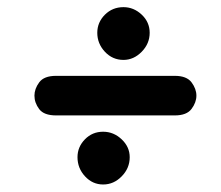

<svg xmlns="http://www.w3.org/2000/svg" viewBox="-20 -586 604 524"><path d="M133 -271Q100 -271 87 -288.2Q74 -305.5 74 -325Q74 -343.5 87 -361.2Q100 -379 133 -379H457Q489.5 -379 502.8 -361.2Q516 -343.5 516 -325Q516 -306.5 502.8 -288.8Q489.5 -271 457 -271ZM261.5 -82.5Q232.5 -82.5 212 -104.8Q191.5 -127 191.5 -157Q191.5 -185 211.8 -205.8Q232 -226.5 261.5 -226.5Q290 -226.5 312 -205.8Q334 -185 334 -157Q334 -127 312.2 -104.8Q290.5 -82.5 261.5 -82.5ZM317 -422.5Q287 -422.5 266.2 -444.8Q245.5 -467 245.5 -496.5Q245.5 -525 266.2 -545.8Q287 -566.5 317 -566.5Q345 -566.5 366.8 -546Q388.5 -525.5 388.5 -496.5Q388.5 -467 366.8 -444.8Q345 -422.5 317 -422.5Z"/></svg>

Font: Edu AU VIC WA NT Pre SemiBold
Style: Regular
Weight: 600
Designer: Tina and Corey Anderson, Eben Sorkin, Mirko Velimirovic
Foundry: Google for Education
Version: Version 1.001